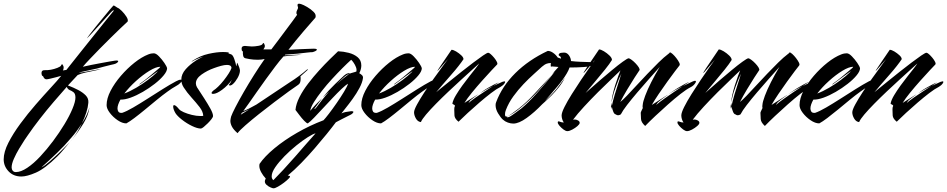

<svg xmlns="http://www.w3.org/2000/svg" viewBox="-147 -662 5135 1041"><path d="M-31 295Q-74 295 -100.5 267Q-127 239 -127 202Q-127 162 -101.5 112Q-76 62 -36.5 8.5Q3 -45 46.5 -95Q90 -145 127.5 -185.5Q165 -226 185 -251Q175 -248 158 -243.5Q141 -239 125.5 -235.5Q110 -232 105 -232Q98 -232 93.5 -237Q89 -242 87 -248Q80 -252 80 -254Q79 -258 78.5 -261Q78 -264 78 -266Q78 -282 95 -281.5Q112 -281 129 -284Q146 -287 164 -294Q182 -301 184 -307Q188 -314 189 -314Q192 -314 196 -305Q198 -302 198 -295Q198 -287 194 -280L213 -283Q249 -329 288.5 -378Q328 -427 364 -472.5Q400 -518 428.5 -553Q457 -588 470 -604Q470 -604 470 -605Q470 -606 468 -606Q464 -606 452 -593Q423 -561 393.5 -528Q364 -495 344 -474Q324 -453 324 -454Q324 -455 338 -473.5Q352 -492 373 -518Q394 -544 415.5 -570Q437 -596 452 -614Q467 -632 468 -632Q471 -633 478.5 -627.5Q486 -622 490 -620Q499 -617 513.5 -602.5Q528 -588 538.5 -571.5Q549 -555 545 -545Q531 -533 507 -509.5Q483 -486 453.5 -457.5Q424 -429 395 -399Q366 -369 341 -343Q316 -317 302 -300Q322 -305 348 -310Q374 -315 400.5 -320Q427 -325 447.5 -328.5Q468 -332 475 -333Q479 -334 485 -334Q494 -334 494 -330Q494 -326 487 -321Q480 -316 471 -314Q470 -314 453.5 -310Q437 -306 415.5 -300.5Q394 -295 377 -290Q363 -287 340 -282Q317 -277 299 -273Q281 -269 281 -268Q290 -268 312.5 -272Q335 -276 360 -281Q385 -286 401 -288Q387 -283 363.5 -278.5Q340 -274 315.5 -268.5Q291 -263 274 -255Q264 -245 251 -230.5Q238 -216 221 -198Q224 -198 226 -197Q252 -187 277 -174Q302 -161 318 -144.5Q334 -128 332 -105Q328 -56 297 7Q311 -14 321.5 -36Q332 -58 338 -79Q332 -36 305 8Q278 52 244 94Q261 72 274 50Q287 28 297 7Q270 50 241 83Q212 116 202 127Q184 146 162.5 167Q141 188 121 206Q101 224 89 235Q77 246 79 245Q95 237 120.5 215Q146 193 170 170Q184 156 200 140.5Q216 125 231 109Q215 128 199 147.5Q183 167 164 186Q96 253 47.5 274Q-1 295 -31 295ZM-61 271Q-34 271 0.5 248Q35 225 71 186.5Q107 148 141 102.5Q175 57 202.5 11.5Q230 -34 246 -72.5Q262 -111 262 -133Q262 -154 251.5 -162Q241 -170 230 -174Q225 -176 220.5 -181.5Q216 -187 215 -191Q183 -155 144 -109.5Q105 -64 68.5 -17Q32 30 4 71Q0 76 -13.5 96.5Q-27 117 -43.5 144.5Q-60 172 -72 199.5Q-84 227 -84 246Q-84 256 -78 263.5Q-72 271 -61 271ZM231 109 244 94 245 93Q245 93 239.5 99.5Q234 106 231 109Z M538 7Q516 7 491 -10Q466 -27 448.5 -50Q431 -73 431 -92Q431 -128 452.5 -169.5Q474 -211 508.5 -251Q543 -291 582 -322Q621 -353 657 -367Q667 -371 675 -372Q683 -373 687 -373Q699 -373 715 -356.5Q731 -340 744 -321Q757 -302 759 -292Q759 -276 740.5 -253.5Q722 -231 692 -207.5Q662 -184 627.5 -164Q593 -144 561 -132.5Q529 -121 506 -122Q490 -93 490 -74Q490 -64 495 -56.5Q500 -49 515 -50Q539 -58 575 -79Q611 -100 652.5 -126.5Q694 -153 734.5 -178.5Q775 -204 807 -221Q824 -230 832 -230Q839 -230 839 -225Q839 -221 830.5 -212Q822 -203 805 -194Q796 -189 785 -182Q774 -175 762 -166Q734 -146 702.5 -120Q671 -94 639.5 -68Q608 -42 581.5 -22Q555 -2 538 7ZM527 -155Q557 -166 591 -186Q625 -206 655 -228.5Q685 -251 703 -269L708 -274Q708 -276 696 -267L612 -205Q611 -204 609 -204Q608 -204 610 -206.5Q612 -209 617 -212Q637 -226 658 -243.5Q679 -261 698 -277Q722 -296 722 -300Q699 -300 663 -278Q627 -256 590.5 -223Q554 -190 527 -155Z M942 35Q923 35 894 21Q865 7 839.5 -13Q814 -33 804 -49Q792 -70 792 -84Q792 -92 797 -92Q806 -92 823 -71Q830 -62 849.5 -53.5Q869 -45 893.5 -39Q918 -33 939 -33Q944 -33 947.5 -33Q951 -33 955 -34Q954 -57 935 -81.5Q916 -106 891.5 -133Q867 -160 849 -188Q836 -208 836 -230Q836 -260 860 -287Q884 -314 919 -336Q928 -341 937 -346Q946 -351 955 -355Q939 -350 923 -343Q907 -336 893 -328H892Q891 -328 894 -330.5Q897 -333 899 -334Q939 -360 983.5 -370Q1028 -380 1062 -380Q1070 -380 1077 -379.5Q1084 -379 1090 -378Q1093 -377 1094 -375Q1095 -373 1090 -373L1107 -367Q1116 -363 1123.5 -341.5Q1131 -320 1134 -303Q1134 -303 1134.5 -303.5Q1135 -304 1135 -305Q1137 -310 1137 -313.5Q1137 -317 1138 -321Q1139 -323 1143 -314.5Q1147 -306 1150.5 -295.5Q1154 -285 1154 -278Q1153 -260 1141 -239Q1129 -218 1115.5 -206Q1102 -194 1093 -201Q1104 -213 1110 -229Q1088 -198 1057.5 -175.5Q1027 -153 1009 -153Q1000 -153 1000 -158Q1000 -161 1004.5 -166Q1009 -171 1011 -172Q1021 -178 1036 -192.5Q1051 -207 1066 -226Q1081 -245 1092.5 -263Q1104 -281 1108 -293Q1108 -310 1084 -310Q1070 -310 1051.5 -305Q1033 -300 1014 -293Q977 -280 946 -258Q915 -236 915 -210Q915 -200 921 -189Q940 -160 960 -129Q980 -98 994 -72.5Q1008 -47 1008 -33Q1008 -27 999.5 -16Q991 -5 979.5 6.5Q968 18 957.5 26.5Q947 35 942 35Z M1141 60Q1119 41 1110.5 24.5Q1102 8 1102 -7Q1102 -13 1103.5 -18.5Q1105 -24 1106 -30Q1111 -45 1129.5 -81Q1148 -117 1174.5 -163Q1201 -209 1231 -256.5Q1261 -304 1288 -342Q1279 -340 1269.5 -339Q1260 -338 1251 -338Q1226 -338 1206.5 -341.5Q1187 -345 1184 -346Q1174 -348 1171.5 -359.5Q1169 -371 1170 -383Q1167 -384 1166 -386Q1165 -388 1164 -389Q1164 -391 1163.5 -393Q1163 -395 1163 -397Q1163 -407 1168.5 -410Q1174 -413 1181 -413Q1189 -413 1198.5 -411.5Q1208 -410 1218 -410Q1235 -410 1254 -413.5Q1273 -417 1276 -423Q1279 -429 1282 -429Q1284 -429 1288 -418Q1288 -417 1288.5 -416Q1289 -415 1289 -413Q1289 -404 1281 -394H1324Q1341 -416 1361.5 -443.5Q1382 -471 1402.5 -498.5Q1423 -526 1439.5 -548Q1456 -570 1464 -582Q1460 -586 1460 -592Q1460 -600 1464.5 -608Q1469 -616 1469 -620Q1469 -623 1467.5 -627Q1466 -631 1466 -634Q1466 -642 1475 -642Q1477 -642 1485 -640Q1498 -636 1518.5 -624Q1539 -612 1554 -597Q1569 -582 1563 -566Q1556 -558 1538.5 -538Q1521 -518 1499 -492.5Q1477 -467 1455.5 -440.5Q1434 -414 1417 -392Q1444 -394 1472.5 -395Q1501 -396 1523.5 -397Q1546 -398 1553 -398Q1571 -398 1571 -393Q1571 -389 1563 -385Q1555 -381 1546 -379Q1545 -380 1518.5 -377Q1492 -374 1466 -371Q1454 -370 1435.5 -368.5Q1417 -367 1400 -366L1396 -362Q1418 -363 1445.5 -364.5Q1473 -366 1489 -366Q1472 -363 1444 -361.5Q1416 -360 1390 -356Q1370 -334 1345.5 -301.5Q1321 -269 1294.5 -232.5Q1268 -196 1244 -161.5Q1220 -127 1201 -100Q1182 -73 1172 -60Q1186 -65 1205 -74.5Q1224 -84 1243 -95Q1287 -124 1337.5 -158Q1388 -192 1426 -217Q1450 -232 1473.5 -249.5Q1497 -267 1519 -286Q1521 -288 1521.5 -286Q1522 -284 1520 -282L1482 -248Q1483 -244 1483 -240.5Q1483 -237 1483 -233Q1483 -224 1480.5 -216Q1478 -208 1471 -203Q1454 -192 1419.5 -167Q1385 -142 1342 -109.5Q1299 -77 1257.5 -44Q1216 -11 1184 17Q1152 45 1141 60ZM1158 -40 1206 -70 1165 -51Z M1336 359Q1331 359 1319.5 354Q1308 349 1298.5 340.5Q1289 332 1289 322Q1289 316 1292 310L1294 306Q1279 290 1269 271.5Q1259 253 1259 237Q1259 230 1260 227Q1287 187 1340.5 142.5Q1394 98 1463.5 58Q1533 18 1607 -10Q1616 -19 1636 -45Q1656 -71 1678.5 -103.5Q1701 -136 1718.5 -165Q1736 -194 1740 -208Q1727 -201 1704.5 -179.5Q1682 -158 1656 -130.5Q1630 -103 1604 -75Q1578 -47 1556.5 -24.5Q1535 -2 1522 7Q1516 7 1502.5 -7Q1489 -21 1475.5 -39Q1462 -57 1455 -66Q1458 -99 1477 -136Q1496 -173 1524.5 -210Q1553 -247 1583.5 -280.5Q1614 -314 1641.5 -341Q1669 -368 1686 -384Q1715 -383 1744 -375.5Q1773 -368 1792.5 -351.5Q1812 -335 1812 -307Q1812 -298 1809.5 -287.5Q1807 -277 1801 -265Q1810 -260 1816 -254Q1822 -248 1821 -239Q1818 -215 1802 -185Q1786 -155 1765 -126Q1744 -97 1726.5 -75.5Q1709 -54 1704 -47Q1718 -53 1726.5 -54.5Q1735 -56 1749 -58Q1753 -59 1756 -59Q1759 -59 1761 -59Q1769 -59 1769 -55Q1769 -51 1763 -46Q1757 -41 1752 -39Q1748 -37 1734 -30Q1720 -23 1703.5 -14.5Q1687 -6 1674 1Q1654 28 1624 65Q1594 102 1559 142.5Q1524 183 1486.5 221.5Q1449 260 1413 290Q1420 290 1424 293Q1429 295 1419 305.5Q1409 316 1392.5 328.5Q1376 341 1360 350Q1344 359 1336 359ZM1535 -61Q1546 -75 1566 -96Q1586 -117 1599 -129L1558 -73Q1557 -72 1557 -71Q1557 -70 1561 -72.5Q1565 -75 1567 -78Q1580 -95 1598.5 -119Q1617 -143 1638 -165Q1629 -157 1620 -149.5Q1611 -142 1603 -134Q1636 -174 1670.5 -207Q1705 -240 1718 -252Q1722 -255 1728 -259.5Q1734 -264 1743 -265Q1745 -266 1747.5 -264.5Q1750 -263 1749 -262Q1752 -264 1754.5 -265Q1757 -266 1758 -266Q1766 -268 1775.5 -271Q1785 -274 1785 -274Q1788 -285 1783 -298Q1778 -311 1770 -322.5Q1762 -334 1757 -338Q1737 -320 1710 -293Q1683 -266 1653.5 -234Q1624 -202 1598.5 -169.5Q1573 -137 1555.5 -109Q1538 -81 1535 -61ZM1677 -204Q1697 -223 1716 -238Q1735 -253 1746 -261Q1735 -259 1714 -240Q1693 -221 1677 -204ZM1335 315Q1358 292 1389 258.5Q1420 225 1452.5 188Q1485 151 1514 117.5Q1543 84 1564 61Q1550 64 1521.5 82Q1493 100 1459.5 127Q1426 154 1395.5 185Q1365 216 1345.5 244.5Q1326 273 1326 294Q1326 307 1335 315Z M1919 7Q1897 7 1872 -10Q1847 -27 1829.5 -50Q1812 -73 1812 -92Q1812 -128 1833.5 -169.5Q1855 -211 1889.5 -251Q1924 -291 1963 -322Q2002 -353 2038 -367Q2048 -371 2056 -372Q2064 -373 2068 -373Q2080 -373 2096 -356.5Q2112 -340 2125 -321Q2138 -302 2140 -292Q2140 -276 2121.5 -253.5Q2103 -231 2073 -207.5Q2043 -184 2008.5 -164Q1974 -144 1942 -132.5Q1910 -121 1887 -122Q1871 -93 1871 -74Q1871 -64 1876 -56.5Q1881 -49 1896 -50Q1920 -58 1956 -79Q1992 -100 2033.5 -126.5Q2075 -153 2115.5 -178.5Q2156 -204 2188 -221Q2205 -230 2213 -230Q2220 -230 2220 -225Q2220 -221 2211.5 -212Q2203 -203 2186 -194Q2177 -189 2166 -182Q2155 -175 2143 -166Q2115 -146 2083.5 -120Q2052 -94 2020.5 -68Q1989 -42 1962.5 -22Q1936 -2 1919 7ZM1908 -155Q1938 -166 1972 -186Q2006 -206 2036 -228.5Q2066 -251 2084 -269L2089 -274Q2089 -276 2077 -267L1993 -205Q1992 -204 1990 -204Q1989 -204 1991 -206.5Q1993 -209 1998 -212Q2018 -226 2039 -243.5Q2060 -261 2079 -277Q2103 -296 2103 -300Q2080 -300 2044 -278Q2008 -256 1971.5 -223Q1935 -190 1908 -155Z M2135 0Q2118 -2 2108 -19.5Q2098 -37 2098 -53Q2098 -66 2114 -95.5Q2130 -125 2154.5 -162.5Q2179 -200 2205.5 -237Q2232 -274 2253 -302.5Q2274 -331 2282 -342Q2257 -314 2241.5 -295.5Q2226 -277 2224 -277Q2223 -277 2240.5 -303Q2258 -329 2301 -392Q2311 -392 2326 -383Q2341 -374 2353.5 -362.5Q2366 -351 2366 -341Q2357 -327 2339 -304Q2321 -281 2298 -255Q2275 -229 2254 -204.5Q2233 -180 2218 -162Q2221 -165 2241 -181Q2261 -197 2291 -221.5Q2321 -246 2354.5 -272.5Q2388 -299 2419 -322.5Q2450 -346 2472 -361Q2494 -376 2500 -376Q2505 -376 2514 -368Q2523 -360 2532.5 -348.5Q2542 -337 2547 -326.5Q2552 -316 2548 -312Q2542 -306 2519.5 -282Q2497 -258 2467.5 -225Q2438 -192 2411.5 -159.5Q2385 -127 2371 -104L2441 -148Q2449 -153 2441 -147Q2433 -141 2421 -132Q2409 -123 2403 -118Q2400 -115 2396 -108.5Q2392 -102 2395 -105Q2410 -118 2433 -134Q2456 -150 2481.5 -166.5Q2507 -183 2527 -196Q2509 -187 2492 -178Q2475 -169 2456 -157L2470 -167Q2479 -174 2496 -184Q2513 -194 2530.5 -203Q2548 -212 2557 -215L2528 -196Q2539 -201 2551 -206.5Q2563 -212 2576 -218Q2584 -221 2587 -221Q2596 -221 2588.5 -210Q2581 -199 2567 -191Q2545 -180 2515 -157Q2485 -134 2452.5 -106Q2420 -78 2390 -50.5Q2360 -23 2339 -2Q2318 -19 2317 -36Q2316 -53 2316 -66V-70Q2316 -73 2316.5 -77.5Q2317 -82 2320 -88Q2319 -93 2312 -95.5Q2305 -98 2306 -102Q2310 -121 2325 -146Q2340 -171 2359.5 -198Q2379 -225 2399 -250Q2419 -275 2433 -293Q2447 -311 2451 -318Q2440 -308 2414 -284.5Q2388 -261 2354.5 -230.5Q2321 -200 2285 -166Q2249 -132 2217 -99.5Q2185 -67 2163 -41Q2141 -15 2135 0Z M2636 8Q2622 8 2606.5 2.5Q2591 -3 2579 -14Q2567 -25 2553.5 -47.5Q2540 -70 2540 -92Q2540 -101 2543 -108Q2575 -194 2647 -265.5Q2719 -337 2823 -386Q2837 -386 2852 -375.5Q2867 -365 2877 -350L2895 -344Q2894 -355 2888 -357.5Q2882 -360 2882 -365Q2884 -374 2895 -375.5Q2906 -377 2911 -377Q2927 -377 2937.5 -362.5Q2948 -348 2949 -331Q2973 -328 2999 -327Q3025 -326 3044.5 -325.5Q3064 -325 3066 -325H3069Q3072 -325 3072 -321Q3072 -314 3064 -309Q3054 -301 3017.5 -298.5Q2981 -296 2941 -296Q2936 -281 2926 -264Q2916 -247 2903 -229Q2894 -216 2876 -194.5Q2858 -173 2839 -151Q2820 -129 2807 -114Q2816 -122 2836.5 -142.5Q2857 -163 2870 -179Q2875 -185 2885 -198.5Q2895 -212 2904.5 -224.5Q2914 -237 2916 -241Q2903 -214 2883 -189Q2863 -164 2843 -144Q2823 -124 2809 -111.5Q2795 -99 2793 -97Q2751 -53 2708.5 -22.5Q2666 8 2636 8ZM2604 -26Q2609 -26 2616 -29Q2627 -35 2644.5 -48Q2662 -61 2681 -75Q2698 -89 2719 -109.5Q2740 -130 2765 -158Q2787 -183 2812 -212.5Q2837 -242 2861 -274L2846 -260Q2853 -267 2863.5 -279.5Q2874 -292 2881 -299Q2850 -301 2844 -302Q2843 -300 2841 -300Q2839 -300 2839 -307Q2839 -309 2839 -312.5Q2839 -316 2840 -320Q2830 -321 2818 -317Q2806 -313 2791 -300Q2774 -284 2747 -260Q2720 -236 2691 -205.5Q2662 -175 2636.5 -140Q2611 -105 2596 -66Q2591 -54 2591 -42Q2591 -25 2606 -32Q2601 -29 2601 -28Q2601 -26 2604 -26ZM2606 -32Q2625 -42 2666.5 -74.5Q2708 -107 2751 -154Q2765 -169 2783 -188.5Q2801 -208 2818 -226Q2835 -244 2844 -254Q2821 -226 2801.5 -203.5Q2782 -181 2764 -161Q2722 -116 2678.5 -80Q2635 -44 2606 -32Z M2929 49Q2920 49 2908 40Q2896 31 2886.5 20Q2877 9 2877 2Q2877 -4 2881 -4Q2885 -4 2892 -1Q2899 2 2910 2Q2904 -6 2901 -16.5Q2898 -27 2898 -36Q2898 -51 2913.5 -82Q2929 -113 2953.5 -152Q2978 -191 3003.5 -229Q3029 -267 3050 -296.5Q3071 -326 3080 -338Q3053 -307 3036 -286.5Q3019 -266 3017 -266Q3015 -266 3034 -295Q3053 -324 3101 -394Q3111 -394 3127.5 -384Q3144 -374 3157.5 -361Q3171 -348 3171 -337Q3159 -317 3133 -284.5Q3107 -252 3078 -218Q3049 -184 3028 -158Q3032 -161 3054 -181Q3076 -201 3107.5 -228Q3139 -255 3171.5 -282Q3204 -309 3229 -327Q3254 -345 3261 -346Q3266 -346 3277 -338Q3288 -330 3299 -318.5Q3310 -307 3316.5 -296.5Q3323 -286 3320 -281Q3313 -271 3294.5 -242.5Q3276 -214 3254.5 -178Q3233 -142 3216 -109Q3229 -119 3251.5 -142.5Q3274 -166 3303 -197.5Q3332 -229 3363 -261.5Q3394 -294 3423.5 -323Q3453 -352 3477 -370L3481 -373L3485 -378Q3490 -378 3500 -369Q3510 -360 3520 -347Q3530 -334 3535.5 -323Q3541 -312 3537 -307Q3531 -300 3513 -276Q3495 -252 3471 -219Q3447 -186 3424.5 -152.5Q3402 -119 3387 -93L3470 -146Q3480 -152 3470 -145Q3460 -138 3444.5 -126.5Q3429 -115 3421 -108Q3418 -105 3413.5 -98Q3409 -91 3412 -94Q3428 -108 3453.5 -126Q3479 -144 3506 -162.5Q3533 -181 3555 -195Q3536 -185 3516 -174.5Q3496 -164 3476 -150L3494 -163Q3505 -171 3524 -182.5Q3543 -194 3562 -204.5Q3581 -215 3590 -218L3555 -195L3608 -220Q3613 -222 3616 -223Q3619 -224 3621 -224Q3631 -224 3622.5 -211Q3614 -198 3599 -190Q3575 -178 3542.5 -152.5Q3510 -127 3474.5 -95.5Q3439 -64 3406.5 -33.5Q3374 -3 3351 21Q3329 1 3328.5 -17Q3328 -35 3327 -51Q3327 -54 3338 -76Q3336 -86 3338 -95Q3339 -110 3351 -142.5Q3363 -175 3384 -216.5Q3405 -258 3430 -299Q3404 -270 3372 -234Q3340 -198 3308.5 -161Q3277 -124 3253 -93Q3229 -62 3219 -42Q3211 -37 3204 -37Q3198 -37 3191 -42Q3184 -43 3178.5 -55.5Q3173 -68 3170 -86Q3170 -83 3169 -79.5Q3168 -76 3168 -73V-72Q3167 -72 3166 -79Q3165 -86 3166 -90L3169 -106V-103Q3169 -99 3169.5 -95Q3170 -91 3170 -86Q3176 -115 3186.5 -150.5Q3197 -186 3207.5 -217Q3218 -248 3222 -263Q3217 -254 3208.5 -234Q3200 -214 3192.5 -192.5Q3185 -171 3181 -159Q3175 -137 3173 -127.5Q3171 -118 3169 -107Q3169 -123 3174.5 -148Q3180 -173 3188.5 -200Q3197 -227 3205 -249Q3213 -271 3217 -280Q3202 -265 3168.5 -233.5Q3135 -202 3095.5 -162.5Q3056 -123 3019.5 -83.5Q2983 -44 2960 -13Q2964 -14 2970 -14Q2978 -14 2987 -9Q2996 -4 2996 4Q2996 11 2984 21.5Q2972 32 2956 40.5Q2940 49 2929 49Z M3578 49Q3569 49 3557 40Q3545 31 3535.5 20Q3526 9 3526 2Q3526 -4 3530 -4Q3534 -4 3541 -1Q3548 2 3559 2Q3553 -6 3550 -16.5Q3547 -27 3547 -36Q3547 -51 3562.5 -82Q3578 -113 3602.5 -152Q3627 -191 3652.5 -229Q3678 -267 3699 -296.5Q3720 -326 3729 -338Q3702 -307 3685 -286.5Q3668 -266 3666 -266Q3664 -266 3683 -295Q3702 -324 3750 -394Q3760 -394 3776.5 -384Q3793 -374 3806.5 -361Q3820 -348 3820 -337Q3808 -317 3782 -284.5Q3756 -252 3727 -218Q3698 -184 3677 -158Q3681 -161 3703 -181Q3725 -201 3756.5 -228Q3788 -255 3820.5 -282Q3853 -309 3878 -327Q3903 -345 3910 -346Q3915 -346 3926 -338Q3937 -330 3948 -318.5Q3959 -307 3965.5 -296.5Q3972 -286 3969 -281Q3962 -271 3943.5 -242.5Q3925 -214 3903.5 -178Q3882 -142 3865 -109Q3878 -119 3900.5 -142.5Q3923 -166 3952 -197.5Q3981 -229 4012 -261.5Q4043 -294 4072.5 -323Q4102 -352 4126 -370L4130 -373L4134 -378Q4139 -378 4149 -369Q4159 -360 4169 -347Q4179 -334 4184.5 -323Q4190 -312 4186 -307Q4180 -300 4162 -276Q4144 -252 4120 -219Q4096 -186 4073.5 -152.5Q4051 -119 4036 -93L4119 -146Q4129 -152 4119 -145Q4109 -138 4093.5 -126.5Q4078 -115 4070 -108Q4067 -105 4062.5 -98Q4058 -91 4061 -94Q4077 -108 4102.5 -126Q4128 -144 4155 -162.5Q4182 -181 4204 -195Q4185 -185 4165 -174.5Q4145 -164 4125 -150L4143 -163Q4154 -171 4173 -182.5Q4192 -194 4211 -204.5Q4230 -215 4239 -218L4204 -195L4257 -220Q4262 -222 4265 -223Q4268 -224 4270 -224Q4280 -224 4271.5 -211Q4263 -198 4248 -190Q4224 -178 4191.5 -152.5Q4159 -127 4123.5 -95.5Q4088 -64 4055.5 -33.5Q4023 -3 4000 21Q3978 1 3977.5 -17Q3977 -35 3976 -51Q3976 -54 3987 -76Q3985 -86 3987 -95Q3988 -110 4000 -142.5Q4012 -175 4033 -216.5Q4054 -258 4079 -299Q4053 -270 4021 -234Q3989 -198 3957.5 -161Q3926 -124 3902 -93Q3878 -62 3868 -42Q3860 -37 3853 -37Q3847 -37 3840 -42Q3833 -43 3827.5 -55.5Q3822 -68 3819 -86Q3819 -83 3818 -79.5Q3817 -76 3817 -73V-72Q3816 -72 3815 -79Q3814 -86 3815 -90L3818 -106V-103Q3818 -99 3818.5 -95Q3819 -91 3819 -86Q3825 -115 3835.5 -150.5Q3846 -186 3856.5 -217Q3867 -248 3871 -263Q3866 -254 3857.5 -234Q3849 -214 3841.5 -192.5Q3834 -171 3830 -159Q3824 -137 3822 -127.5Q3820 -118 3818 -107Q3818 -123 3823.5 -148Q3829 -173 3837.5 -200Q3846 -227 3854 -249Q3862 -271 3866 -280Q3851 -265 3817.5 -233.5Q3784 -202 3744.5 -162.5Q3705 -123 3668.5 -83.5Q3632 -44 3609 -13Q3613 -14 3619 -14Q3627 -14 3636 -9Q3645 -4 3645 4Q3645 11 3633 21.5Q3621 32 3605 40.5Q3589 49 3578 49Z M4295 7Q4273 7 4248 -10Q4223 -27 4205.5 -50Q4188 -73 4188 -92Q4188 -128 4209.5 -169.5Q4231 -211 4265.5 -251Q4300 -291 4339 -322Q4378 -353 4414 -367Q4424 -371 4432 -372Q4440 -373 4444 -373Q4456 -373 4472 -356.5Q4488 -340 4501 -321Q4514 -302 4516 -292Q4516 -276 4497.5 -253.5Q4479 -231 4449 -207.5Q4419 -184 4384.5 -164Q4350 -144 4318 -132.5Q4286 -121 4263 -122Q4247 -93 4247 -74Q4247 -64 4252 -56.5Q4257 -49 4272 -50Q4296 -58 4332 -79Q4368 -100 4409.5 -126.5Q4451 -153 4491.5 -178.5Q4532 -204 4564 -221Q4581 -230 4589 -230Q4596 -230 4596 -225Q4596 -221 4587.5 -212Q4579 -203 4562 -194Q4553 -189 4542 -182Q4531 -175 4519 -166Q4491 -146 4459.5 -120Q4428 -94 4396.5 -68Q4365 -42 4338.5 -22Q4312 -2 4295 7ZM4284 -155Q4314 -166 4348 -186Q4382 -206 4412 -228.5Q4442 -251 4460 -269L4465 -274Q4465 -276 4453 -267L4369 -205Q4368 -204 4366 -204Q4365 -204 4367 -206.5Q4369 -209 4374 -212Q4394 -226 4415 -243.5Q4436 -261 4455 -277Q4479 -296 4479 -300Q4456 -300 4420 -278Q4384 -256 4347.5 -223Q4311 -190 4284 -155Z M4511 0Q4494 -2 4484 -19.5Q4474 -37 4474 -53Q4474 -66 4490 -95.5Q4506 -125 4530.5 -162.5Q4555 -200 4581.5 -237Q4608 -274 4629 -302.5Q4650 -331 4658 -342Q4633 -314 4617.5 -295.5Q4602 -277 4600 -277Q4599 -277 4616.5 -303Q4634 -329 4677 -392Q4687 -392 4702 -383Q4717 -374 4729.5 -362.5Q4742 -351 4742 -341Q4733 -327 4715 -304Q4697 -281 4674 -255Q4651 -229 4630 -204.5Q4609 -180 4594 -162Q4597 -165 4617 -181Q4637 -197 4667 -221.5Q4697 -246 4730.5 -272.5Q4764 -299 4795 -322.5Q4826 -346 4848 -361Q4870 -376 4876 -376Q4881 -376 4890 -368Q4899 -360 4908.5 -348.5Q4918 -337 4923 -326.5Q4928 -316 4924 -312Q4918 -306 4895.5 -282Q4873 -258 4843.5 -225Q4814 -192 4787.5 -159.5Q4761 -127 4747 -104L4817 -148Q4825 -153 4817 -147Q4809 -141 4797 -132Q4785 -123 4779 -118Q4776 -115 4772 -108.5Q4768 -102 4771 -105Q4786 -118 4809 -134Q4832 -150 4857.5 -166.5Q4883 -183 4903 -196Q4885 -187 4868 -178Q4851 -169 4832 -157L4846 -167Q4855 -174 4872 -184Q4889 -194 4906.5 -203Q4924 -212 4933 -215L4904 -196Q4915 -201 4927 -206.5Q4939 -212 4952 -218Q4960 -221 4963 -221Q4972 -221 4964.5 -210Q4957 -199 4943 -191Q4921 -180 4891 -157Q4861 -134 4828.5 -106Q4796 -78 4766 -50.5Q4736 -23 4715 -2Q4694 -19 4693 -36Q4692 -53 4692 -66V-70Q4692 -73 4692.5 -77.5Q4693 -82 4696 -88Q4695 -93 4688 -95.5Q4681 -98 4682 -102Q4686 -121 4701 -146Q4716 -171 4735.5 -198Q4755 -225 4775 -250Q4795 -275 4809 -293Q4823 -311 4827 -318Q4816 -308 4790 -284.5Q4764 -261 4730.5 -230.5Q4697 -200 4661 -166Q4625 -132 4593 -99.5Q4561 -67 4539 -41Q4517 -15 4511 0Z"/></svg>

Font: Smooch
Style: Regular
Weight: 400
Designer: Robert E. Leuschke
Foundry: Robert E. Leuschke
Version: Version 1.010; ttfautohint (v1.8.3)